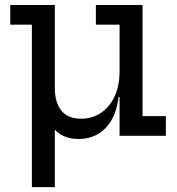

<svg xmlns="http://www.w3.org/2000/svg" viewBox="-20 -556 726 786"><path d="M469.5 -455H372.5V-535.5H563.5V-80.5H659V0H469.5ZM204.5 -286.5V-194.5Q204.5 -137 231 -103.5Q257.5 -70 312 -70Q356.5 -70 392.2 -93.2Q428 -116.5 448.8 -160.5Q469.5 -204.5 469.5 -265.5L491 -158.5H465.5Q458.5 -101.5 436 -63.5Q413.5 -25.5 379.2 -6.2Q345 13 301.5 13Q230 13 194.2 -38Q158.5 -89 158.5 -179.5V-286.5ZM110.5 210V-455H22V-535.5H204.5V210Z"/></svg>

Font: Hepta Slab Medium
Style: Regular
Weight: 500
Designer: Michael LaGattuta
Foundry: Michael LaGattuta
Version: Version 1.102